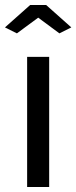

<svg xmlns="http://www.w3.org/2000/svg" viewBox="-38 -750 306 770"><path d="M-18.1 -640.1 83 -730H147L248 -640.1L200.2 -616.2L115.2 -679.2L29.8 -616.2ZM70.8 0V-522H159.2V0Z"/></svg>

Font: Rawline Medium
Style: Regular
Weight: 500
Designer: Matt McInerney, Pablo Impallari, Rodrigo Fuenzalida
Foundry: Matt McInerney, Pablo Impallari, Rodrigo Fuenzalida
Version: Version 4.020;PS 004.020;hotconv 1.0.88;makeotf.lib2.5.64775